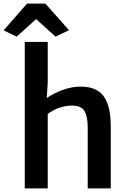

<svg xmlns="http://www.w3.org/2000/svg" viewBox="-55 -1046 714 1066"><path d="M82.5 0V-813H210V-587.5L203.5 -482.5L198 -496Q217.5 -512 248 -527.5Q278.5 -543 314 -553.5Q349.5 -564 385.5 -565Q476.5 -567.5 518.2 -514.8Q560 -462 560 -342V0H432V-337Q432 -404.5 411.5 -433.2Q391 -462 334.5 -459.5Q310 -459 275.2 -447.8Q240.5 -436.5 210 -413V0ZM37.5 -842.5 -35 -877.5 95 -1026H197L328 -878.5L253.5 -842.5L145.5 -940Z"/></svg>

Font: Merriweather Sans Medium
Style: Regular
Weight: 500
Designer: Eben Sorkin
Foundry: Eben Sorkin
Version: Version 2.001